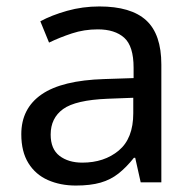

<svg xmlns="http://www.w3.org/2000/svg" viewBox="-20 -565 601 595"><path d="M288 -545Q386 -545 433 -502Q480 -459 480 -365V0H416L399 -76H395Q372 -47 347.5 -27.5Q323 -8 291.5 1Q260 10 215 10Q167 10 128.5 -7Q90 -24 68 -59.5Q46 -95 46 -149Q46 -229 109 -272.5Q172 -316 303 -320L394 -323V-355Q394 -422 365 -448Q336 -474 283 -474Q241 -474 203 -461.5Q165 -449 132 -433L105 -499Q140 -518 188 -531.5Q236 -545 288 -545ZM314 -259Q214 -255 175.5 -227Q137 -199 137 -148Q137 -103 164.5 -82Q192 -61 235 -61Q303 -61 348 -98.5Q393 -136 393 -214V-262Z"/></svg>

Font: Noto Sans Khmer
Style: Regular
Weight: 400
Designer: Danh Hong and the Monotype Design Team
Foundry: Monotype Imaging Inc.
Version: Version 2.003